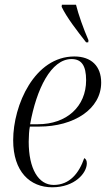

<svg xmlns="http://www.w3.org/2000/svg" viewBox="-20 -786 461 816"><path d="M346 -606H355L356 -615C335 -663 313 -725 303 -766H243L242 -757C264 -711 307 -656 346 -606ZM202 10C297 10 349 -50 349 -92C349 -105 344 -111 338 -114C316 -50 276 0 208 0C143 0 102 -69 102 -184C102 -205 104 -236 107 -248H146C295 -248 410 -323 410 -435C410 -505 368 -546 296 -546C127 -546 36 -340 36 -190C36 -57 107 10 202 10ZM141 -258H108C135 -408 197 -535 284 -535C326 -535 346 -508 346 -445C346 -333 263 -258 141 -258Z"/></svg>

Font: Noto Serif Display SemiCondensed Light
Style: Italic
Weight: 300
Width: 4
Italic angle: -12°
Designer: Monotype Design Team
Foundry: Monotype Imaging Inc.
Version: Version 2.009